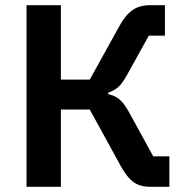

<svg xmlns="http://www.w3.org/2000/svg" viewBox="-20 -718 711 738"><path d="M82 -698H214V-412H325L439 -618Q462 -660 489 -679Q516 -698 557 -698H614V-581H552L465 -424Q449 -396 433.5 -382.5Q418 -369 396 -362V-356Q421 -351 438.5 -336.5Q456 -322 473 -292L569 -117H631V0H557Q519 0 494 -17.5Q469 -35 444 -80L325 -297H214V0H82Z"/></svg>

Font: IBM Plex Sans SmBld
Style: Regular
Weight: 600
Designer: Mike Abbink, Paul van der Laan, Pieter van Rosmalen
Foundry: Bold Monday
Version: Version 3.005